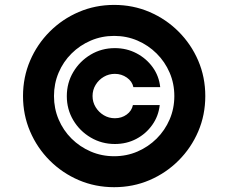

<svg xmlns="http://www.w3.org/2000/svg" viewBox="-20 -759 939 790"><path d="M254.9 -363.3Q254.9 -418 281.5 -462.6Q308.1 -507.3 353 -534.2Q397.9 -561 452.6 -561Q501 -561 541.5 -539.8Q582 -518.6 608.2 -482.4Q634.3 -446.3 639.2 -400.4H528.8Q523.9 -424.3 502 -439.7Q480 -455.1 452.6 -455.1Q427.7 -455.1 407 -442.9Q386.2 -430.7 373.5 -409.9Q360.8 -389.2 360.8 -363.8Q360.8 -338.9 373.5 -318.1Q386.2 -297.4 407 -284.9Q427.7 -272.5 452.6 -272.5Q480.5 -272.5 501.2 -287.6Q522 -302.7 526.9 -326.7H637.2Q632.3 -281.2 606.4 -244.9Q580.6 -208.5 540.8 -187.5Q501 -166.5 452.6 -166.5Q398.4 -166.5 353.3 -193.1Q308.1 -219.7 281.5 -264.4Q254.9 -309.1 254.9 -363.3ZM449.7 11.2Q372.1 11.2 304.2 -17.8Q236.3 -46.9 184.6 -98.6Q132.8 -150.4 103.8 -218.3Q74.7 -286.1 74.7 -363.8Q74.7 -441.4 103.8 -509.3Q132.8 -577.1 184.6 -628.9Q236.3 -680.7 304.2 -709.7Q372.1 -738.8 449.7 -738.8Q527.3 -738.8 595.2 -709.7Q663.1 -680.7 714.8 -628.9Q766.6 -577.1 795.7 -509.3Q824.7 -441.4 824.7 -363.8Q824.7 -286.1 795.7 -218.3Q766.6 -150.4 714.8 -98.6Q663.1 -46.9 595.2 -17.8Q527.3 11.2 449.7 11.2ZM449.7 -116.2Q501 -116.2 545.7 -135.5Q590.3 -154.8 624.5 -188.7Q658.7 -222.7 678 -267.6Q697.3 -312.5 697.3 -363.8Q697.3 -415 678 -460Q658.7 -504.9 624.5 -538.8Q590.3 -572.8 545.7 -592Q501 -611.3 449.7 -611.3Q398.4 -611.3 353.5 -592Q308.6 -572.8 274.4 -538.8Q240.2 -504.9 221.2 -460Q202.1 -415 202.1 -363.8Q202.1 -312.5 221.2 -267.6Q240.2 -222.7 274.4 -188.7Q308.6 -154.8 353.5 -135.5Q398.4 -116.2 449.7 -116.2Z"/></svg>

Font: Inter 28pt ExtraBold
Style: Regular
Weight: 800
Designer: Rasmus Andersson
Foundry: rsms
Version: Version 4.001;git-66647c0bb